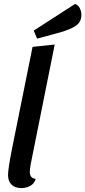

<svg xmlns="http://www.w3.org/2000/svg" viewBox="-20 -939 435 979"><path d="M132 -62Q132 -30 162 -27Q156 -4 135.5 8Q115 20 89 20Q57 20 39 2.5Q21 -15 21 -47Q21 -76 40 -174L146 -700L259 -712L137 -104Q132 -77 132 -62ZM395 -863Q395 -826 365 -806.5Q335 -787 280 -772L169 -742L152 -783L363 -919Q379 -913 387 -897Q395 -881 395 -863Z"/></svg>

Font: Sansita
Style: Italic
Weight: 400
Italic angle: -11°
Designer: Pablo Cosgaya
Foundry: Omnibus-Type
Version: Version 1.006